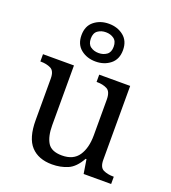

<svg xmlns="http://www.w3.org/2000/svg" viewBox="-147 -923 930 1043"><g transform="rotate(20 317.5 -402.0)"><path d="M273 10Q194 10 151 -36.5Q108 -83 108 -186V-426Q108 -470 83.5 -482Q59 -494 26 -494H23V-536H202V-191Q202 -126 224 -90Q246 -54 307 -54Q373 -54 403 -98.5Q433 -143 433 -216V-422Q433 -469 409 -481.5Q385 -494 351 -494H348V-536H527V-109Q527 -65 551.5 -53.5Q576 -42 609 -42H612V0H453L440 -81H435Q404 -25 363 -7.5Q322 10 273 10ZM304 -596Q254 -596 219 -624Q184 -652 184 -705Q184 -758 219 -786Q254 -814 304 -814Q354 -814 389 -786Q424 -758 424 -705Q424 -652 389 -624Q354 -596 304 -596ZM304 -645Q331 -645 350.5 -659Q370 -673 370 -705Q370 -737 350.5 -751Q331 -765 304 -765Q277 -765 257.5 -751Q238 -737 238 -705Q238 -673 257.5 -659Q277 -645 304 -645Z"/></g></svg>

Font: Noto Serif Test
Style: Regular
Weight: 400
Version: Version 1.000